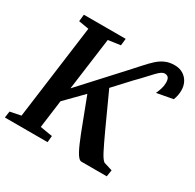

<svg xmlns="http://www.w3.org/2000/svg" viewBox="-166 -931 1129 1110"><g transform="rotate(30 399.0 -376.5)"><path d="M-3.5 0 2.5 -43 74.5 -57.5 158 -685.5 90 -697 95 -743H374L369 -697L287.5 -685.5L240.5 -335.5L476 -592.5Q508.5 -627.5 534.2 -656.8Q560 -686 584 -707.8Q608 -729.5 634.8 -741.2Q661.5 -753 696 -753Q729.5 -753 753 -738.5Q776.5 -724 789.2 -700Q802 -676 802 -646.5Q802 -627.5 799 -612.5Q796 -597.5 789.5 -580L682 -560Q690.5 -579 696.8 -598.8Q703 -618.5 703 -639.5Q703 -662 695.2 -672.2Q687.5 -682.5 671 -682.5Q660 -682.5 648.5 -674.8Q637 -667 621.8 -651.2Q606.5 -635.5 585 -611.8Q563.5 -588 532 -556.5L433.5 -450L536 -225.5Q553.5 -188 567 -159.5Q580.5 -131 591 -111Q601.5 -91 610.2 -78.8Q619 -66.5 626.5 -61.5L683.5 -44L676.5 0H507Q497.5 -0.5 487.8 -11Q478 -21.5 468 -40Q458 -58.5 447.2 -83.5Q436.5 -108.5 424.5 -138.5L341 -357L228 -242L203.5 -56.5L285.5 -43L281.5 0Z"/></g></svg>

Font: Merriweather 24pt SemiBold
Style: Italic
Weight: 600
Italic angle: -7.8°
Version: Version 2.101